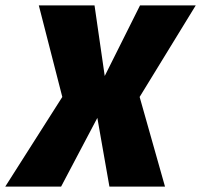

<svg xmlns="http://www.w3.org/2000/svg" viewBox="-66 -695 750 715"><path d="M-46.5 0 166 -334 78.5 -675H286L324 -412L455.5 -675H663L454 -334L548.5 0H341.5L296.5 -256L161.5 0Z"/></svg>

Font: Anybody ExtraBold
Style: Italic
Weight: 800
Italic angle: -10°
Designer: Tyler Finck
Foundry: Etcetera Type Company
Version: Version 1.010; ttfautohint (v1.8.3) -l 8 -r 50 -G 200 -x 14 